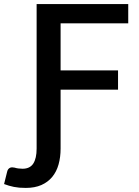

<svg xmlns="http://www.w3.org/2000/svg" viewBox="-94 -740 680 941"><path d="M203 -625.5V-395H484.5V-300.5H203V-12Q203 30.5 193 66Q183 101.5 162 127Q141 152.5 108.8 166.8Q76.5 181 32.5 181Q15 181 0.8 179.8Q-13.5 178.5 -26 176Q-38.5 173.5 -50.2 170Q-62 166.5 -74 162L-59 101.5Q-57 93 -53 88.5Q-49 84 -44.2 82Q-39.5 80 -34 80.2Q-28.5 80.5 -23 81.5Q-5 87 16.5 87Q52.5 87 69 61.8Q85.5 36.5 85.5 -12V-720H534.5V-625.5Z"/></svg>

Font: Lato 2
Style: Regular
Weight: 600
Designer: Lukasz Dziedzic with Adam Twardoch and Botio Nikoltchev
Foundry: tyPoland Lukasz Dziedzic
Version: Version 2.015; 2015-08-06; http://www.latofonts.com/